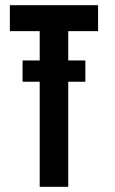

<svg xmlns="http://www.w3.org/2000/svg" viewBox="-20 -720 445 740"><path d="M133 -487V-600H18V-700H358V-600H243V-487H309V-405H243V0H133V-405H67V-487Z"/></svg>

Font: Bebas Neue Bold
Style: Regular
Weight: 700
Designer: Ryoichi Tsunekawa & LGV (GE)
Foundry: Free Software Foundation, Inc.
Version: Version 1.003 August 13, 2016